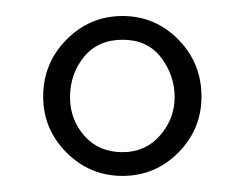

<svg xmlns="http://www.w3.org/2000/svg" viewBox="-20 -630 307 241"><path d="M199.2 -507.8Q199.2 -535.6 182.1 -557.9Q165 -580.1 134 -580.1Q103 -580.1 85.4 -558.6Q67.9 -537.1 67.9 -507.8Q67.9 -480 85.9 -459.5Q104 -439 133.8 -439Q162.6 -439 180.9 -460Q199.2 -481 199.2 -507.8ZM34.2 -508.8Q34.2 -550.8 63.5 -580.3Q92.8 -609.9 133.8 -609.9Q174.8 -609.9 203.9 -580.3Q232.9 -550.8 232.9 -508.8Q232.9 -467.8 203.9 -438.5Q174.8 -409.2 133.8 -409.2Q92.8 -409.2 63.5 -438.5Q34.2 -467.8 34.2 -508.8Z"/></svg>

Font: Linux Libertine
Style: Regular
Weight: 400
Designer: Philipp H. Poll
Foundry: Philipp H. Poll
Version: Version 5.3.0 ; ttfautohint (v0.9)